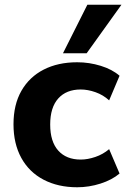

<svg xmlns="http://www.w3.org/2000/svg" viewBox="-20 -780 549 811"><path d="M306 11Q225 11 164 -21Q103 -53 70 -113Q37 -173 37 -255Q37 -338 70.5 -396.5Q104 -455 164.5 -486Q225 -517 306 -517Q357 -517 405.5 -502Q454 -487 485 -460L441 -356Q416 -379 383.5 -390.5Q351 -402 321 -402Q260 -402 226 -364Q192 -326 192 -254Q192 -182 226 -144Q260 -106 321 -106Q350 -106 382.5 -117Q415 -128 441 -150L485 -47Q453 -20 404.5 -4.5Q356 11 306 11ZM246 -555 349 -760H493L346 -555Z"/></svg>

Font: Mulish ExtraLight ExtraBold
Style: Regular
Weight: 800
Version: Version 3.603